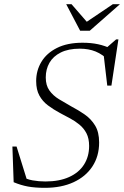

<svg xmlns="http://www.w3.org/2000/svg" viewBox="-20 -891 596 921"><path d="M506 -597.5Q472 -630.5 438.5 -644Q405 -657.5 363 -657.5Q308 -657.5 271.5 -639.2Q235 -621 217.2 -589.8Q199.5 -558.5 199.5 -519.5Q199.5 -481.5 217 -457Q234.5 -432.5 262.8 -415.2Q291 -398 323 -380Q355.5 -363 386 -342Q416.5 -321 436 -289.2Q455.5 -257.5 455.5 -207.5Q455.5 -142 423.5 -93Q391.5 -44 333 -17Q274.5 10 195.5 10Q148.5 10 114.2 3.8Q80 -2.5 45.5 -17L39.5 -188H59.5L113 -16L80 -46.5Q107 -31 136.5 -25.8Q166 -20.5 198 -20.5Q264.5 -20.5 311.5 -41.8Q358.5 -63 383 -101.5Q407.5 -140 407.5 -191Q407.5 -227 394.8 -251.5Q382 -276 361 -293.2Q340 -310.5 315.5 -323.5Q291 -336.5 267.5 -349Q236 -366 210 -385.5Q184 -405 168.8 -432.8Q153.5 -460.5 153.5 -502Q153.5 -552.5 178.5 -594.2Q203.5 -636 253.2 -661Q303 -686 376 -686Q417 -686 450.5 -678.8Q484 -671.5 515.5 -656.5L486.5 -658L537 -702H548L514.5 -480.5H494.5L476 -638.5ZM555.5 -871 410.5 -743.5H364.5L297.5 -871H323L402 -780H386.5L521.5 -871Z"/></svg>

Font: Newsreader 16pt 16pt Light
Style: Italic
Weight: 300
Italic angle: -17°
Version: Version 1.003